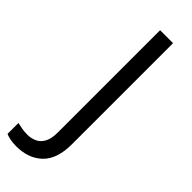

<svg xmlns="http://www.w3.org/2000/svg" viewBox="-374 -734 944 944"><g transform="rotate(45 97.5 -262.0)"><path d="M-4 190Q-28 190 -46 186.5Q-64 183 -78 177V101Q-62 105 -44 108Q-26 111 -6 111Q19 111 41.5 101Q64 91 78 66Q92 41 92 -4V-714H182V-11Q182 92 131 141Q80 190 -4 190Z"/></g></svg>

Font: RS Noto Sans
Style: Regular
Weight: 400
Designer: Monotype Design Team
Foundry: Monotype Imaging Inc.
Version: Version 3.10